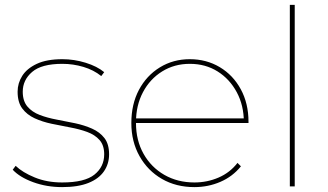

<svg xmlns="http://www.w3.org/2000/svg" viewBox="-20 -762 1340 785"><path d="M234 3Q171 3 116 -17Q61 -37 32 -68L44 -84Q72 -57 122 -36.5Q172 -16 234 -16Q326 -16 366 -48Q406 -80 406 -131Q406 -168 387 -189.5Q368 -211 336.5 -222.5Q305 -234 267 -241Q229 -248 191 -256Q153 -264 121.5 -278.5Q90 -293 71 -318.5Q52 -344 52 -387Q52 -422 71 -452Q90 -482 130.5 -501Q171 -520 235 -520Q283 -520 330 -505.5Q377 -491 406 -467L394 -451Q363 -476 321 -488.5Q279 -501 235 -501Q150 -501 111.5 -468Q73 -435 73 -387Q73 -349 92 -326.5Q111 -304 142.5 -292Q174 -280 212 -273Q250 -266 287.5 -258Q325 -250 356.5 -236Q388 -222 407 -197.5Q426 -173 426 -131Q426 -92 405 -61.5Q384 -31 341.5 -14Q299 3 234 3Z M775 3Q700 3 642 -30.5Q584 -64 550.5 -123.5Q517 -183 517 -259Q517 -336 548 -394.5Q579 -453 633.5 -486.5Q688 -520 756 -520Q824 -520 878.5 -487.5Q933 -455 964.5 -397Q996 -339 996 -264Q996 -263 996 -262Q996 -261 996 -259H528V-278H985L977 -263Q977 -331 948 -385Q919 -439 869.5 -470Q820 -501 756 -501Q693 -501 643 -470Q593 -439 564.5 -385Q536 -331 536 -263V-259Q536 -188 567 -133Q598 -78 652 -47Q706 -16 775 -16Q827 -16 873.5 -36Q920 -56 951 -96L965 -82Q931 -40 881 -18.5Q831 3 775 3Z M1165 0V-742H1185V0Z"/></svg>

Font: Montserrat Thin
Style: Regular
Weight: 100
Designer: Julieta Ulanovsky
Foundry: Julieta Ulanovsky
Version: Version 9.000